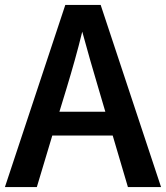

<svg xmlns="http://www.w3.org/2000/svg" viewBox="-21 -762 676 782"><path d="M129 0 192 -210H438L500 0H635L389 -742H245L-1 0ZM380 -402 408 -307H221L250 -402C273 -478 295 -555 314 -633C335 -556 357 -479 380 -402Z"/></svg>

Font: Bithumb Trading Sans Semibold
Style: Regular
Weight: 600
Designer: Ham Hyungwon
Foundry: Bithumb
Version: Version 0.500;FEAKit 1.0